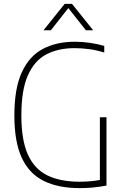

<svg xmlns="http://www.w3.org/2000/svg" viewBox="-20 -964 642 989"><path d="M390 5Q280.5 5 205.5 -32Q130.5 -69 92.2 -151Q54 -233 54 -369Q54 -509.5 92.8 -592.8Q131.5 -676 201.5 -712.5Q271.5 -749 365.5 -749Q441 -749 517 -727.5V-693.5Q474 -706.5 436.8 -711.2Q399.5 -716 363.5 -716Q280.5 -716 219 -684Q157.5 -652 123.8 -576.2Q90 -500.5 90 -369.5Q90 -243 123.5 -168.2Q157 -93.5 223.5 -60.8Q290 -28 390 -28Q447.5 -28 494.5 -37V-360H528.5V-8Q487 -0.5 455.2 2.2Q423.5 5 390 5ZM204 -808 313 -944H351L460 -808H422.5L332 -922.5L242 -808Z"/></svg>

Font: Encode Sans SemiCondensed SemiCondensed Thin
Style: Regular
Weight: 100
Width: 4
Designer: Multiple Designers
Foundry: Impallari Type
Version: Version 3.000; ttfautohint (v1.8.3) -l 8 -r 50 -G 200 -x 14 